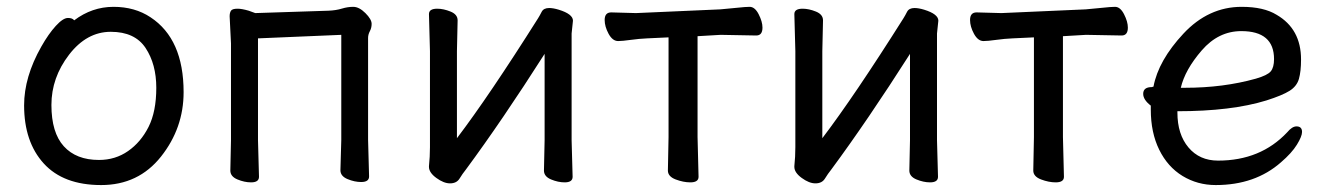

<svg xmlns="http://www.w3.org/2000/svg" viewBox="-20 -512 3839 556"><path d="M266.6 -48.8Q314 -48.8 350.8 -74.5Q387.7 -100.1 410.2 -144.5Q432.6 -189 432.6 -257.8Q432.6 -326.2 401.6 -373Q370.6 -419.9 300.8 -419.9Q231 -419.9 179.9 -353.5Q128.9 -287.1 128.9 -208Q128.9 -127.9 164.8 -88.4Q200.7 -48.8 266.6 -48.8ZM272.9 23.9Q163.6 23.9 106.7 -38.6Q49.8 -101.1 49.8 -207Q49.8 -289.1 99.6 -377Q120.6 -414.1 141.6 -437Q162.6 -460 176.8 -460Q189.9 -460 194.8 -453.1Q246.6 -492.2 308.6 -492.2Q370.6 -492.2 416 -461.9Q511.7 -398.9 511.7 -245.1Q511.7 -141.1 446.3 -58.6Q380.9 23.9 272.9 23.9Z M707 16.1Q688 16.1 667.5 7.6Q647 -1 647 -18.1L648.9 -106V-386.2L645 -464.8Q645 -475.1 648.9 -481Q652.8 -486.8 668 -486.8Q680.2 -486.8 700.2 -481L719.2 -474.1L931.2 -481Q953.1 -481.9 970 -487.1Q986.8 -492.2 1002.9 -492.2Q1020 -492.2 1038.1 -474.1Q1056.2 -456.1 1056.2 -442.9Q1056.2 -431.2 1051 -421.6Q1045.9 -412.1 1045.9 -401.9V-106.9L1048.8 -1Q1048.8 15.1 1025.9 15.1Q1006.8 15.1 986.3 6.6Q965.8 -2 965.8 -19L968.3 -106.9V-411.1L727.1 -400.9V-106L730 0Q730 16.1 707 16.1Z M1283.2 19Q1265.1 19 1243.7 3.4Q1222.2 -12.2 1222.2 -28.8V-30.8Q1225.1 -58.1 1225.1 -85.9V-363.8L1222.2 -471.2Q1222.2 -486.8 1246.1 -486.8Q1264.2 -486.8 1284.7 -478.5Q1305.2 -470.2 1305.2 -453.1L1303.2 -363.8V-111.8Q1396 -233.9 1538.1 -459Q1543 -466.8 1548.6 -477.8Q1554.2 -488.8 1570.3 -488.8Q1582 -488.8 1598.1 -483.9Q1639.2 -471.2 1639.2 -452.1L1635.3 -415V-106L1638.2 0Q1638.2 16.1 1615.2 16.1Q1596.2 16.1 1575.7 7.6Q1555.2 -1 1555.2 -18.1L1557.1 -106V-356Q1434.1 -163.1 1329.1 -21Q1319.3 -8.8 1310.8 5.1Q1302.2 19 1283.2 19Z M1979 16.1Q1959 16.1 1936.5 7.6Q1914.1 -1 1914.1 -18.1L1916 -115.2V-403.8L1854 -400.9Q1831.1 -399.9 1806.4 -396.5Q1781.7 -393.1 1770 -393.1Q1753.9 -393.1 1742.4 -414.1Q1731 -435.1 1731 -454.1Q1731 -476.1 1750 -476.1L1821.8 -474.1L2065.9 -484.9Q2089.8 -486.8 2114.5 -489.5Q2139.2 -492.2 2150.9 -492.2Q2166 -492.2 2177 -470.7Q2188 -449.2 2188 -432.1Q2188 -409.2 2169.9 -409.2L2066.9 -411.1L2000 -407.2V-115.2L2002.9 0Q2002.9 16.1 1979 16.1Z M2341.3 19Q2323.2 19 2301.8 3.4Q2280.3 -12.2 2280.3 -28.8V-30.8Q2283.2 -58.1 2283.2 -85.9V-363.8L2280.3 -471.2Q2280.3 -486.8 2304.2 -486.8Q2322.3 -486.8 2342.8 -478.5Q2363.3 -470.2 2363.3 -453.1L2361.3 -363.8V-111.8Q2454.1 -233.9 2596.2 -459Q2601.1 -466.8 2606.7 -477.8Q2612.3 -488.8 2628.4 -488.8Q2640.1 -488.8 2656.2 -483.9Q2697.3 -471.2 2697.3 -452.1L2693.4 -415V-106L2696.3 0Q2696.3 16.1 2673.3 16.1Q2654.3 16.1 2633.8 7.6Q2613.3 -1 2613.3 -18.1L2615.2 -106V-356Q2492.2 -163.1 2387.2 -21Q2377.4 -8.8 2368.9 5.1Q2360.4 19 2341.3 19Z M3037.1 16.1Q3017.1 16.1 2994.6 7.6Q2972.2 -1 2972.2 -18.1L2974.1 -115.2V-403.8L2912.1 -400.9Q2889.2 -399.9 2864.5 -396.5Q2839.8 -393.1 2828.1 -393.1Q2812 -393.1 2800.5 -414.1Q2789.1 -435.1 2789.1 -454.1Q2789.1 -476.1 2808.1 -476.1L2879.9 -474.1L3124 -484.9Q3147.9 -486.8 3172.6 -489.5Q3197.3 -492.2 3209 -492.2Q3224.1 -492.2 3235.1 -470.7Q3246.1 -449.2 3246.1 -432.1Q3246.1 -409.2 3228 -409.2L3125 -411.1L3058.1 -407.2V-115.2L3061 0Q3061 16.1 3037.1 16.1Z M3411.6 -257.8Q3522.5 -257.8 3616.7 -284.2Q3650.4 -293.9 3659.9 -305.4Q3669.4 -316.9 3669.4 -340.8Q3669.4 -421.9 3574.7 -421.9Q3508.3 -421.9 3460 -366Q3411.6 -310.1 3399.4 -257.8ZM3500.5 23.9Q3447.8 23.9 3404.5 -2.4Q3361.3 -28.8 3336.9 -78.4Q3312.5 -127.9 3312.5 -194.8V-206.1Q3290.5 -223.1 3290.5 -240.2Q3290.5 -259.8 3315.4 -259.8L3320.3 -261.2Q3334.5 -336.9 3407 -414.6Q3479.5 -492.2 3575.7 -492.2Q3639.6 -492.2 3676.8 -469.2Q3747.6 -428.2 3747.6 -339.8Q3747.6 -305.2 3741.5 -283.7Q3735.4 -262.2 3714.4 -249Q3693.4 -235.8 3647.5 -221.2Q3546.4 -189.9 3389.6 -189.9V-186Q3389.6 -123 3421.6 -85Q3453.6 -46.9 3507.3 -46.9Q3630.4 -46.9 3707.5 -128.9Q3721.7 -146 3734.4 -146Q3750.5 -146 3750.5 -129.9Q3750.5 -117.2 3735.6 -93Q3720.7 -68.8 3689.5 -42Q3614.7 23.9 3500.5 23.9Z"/></svg>

Font: LXGW WenKai GB Screen
Style: Regular
Weight: 400
Designer: LXGW / Fontworks Inc.
Foundry: LXGW / Fontworks Inc.
Version: Version 1.321;February 19, 2024;FontCreator 14.0.0.2901 64-b